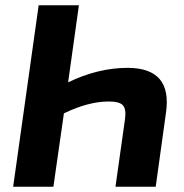

<svg xmlns="http://www.w3.org/2000/svg" viewBox="-20 -710 699 730"><path d="M280 -690 239 -397Q353 -452 465 -452Q636 -452 611 -281L572 0H419L455 -255Q461 -295 447 -310Q433 -325 389 -324Q314 -323 223 -279L183 0H30L127 -690Z"/></svg>

Font: Exo 2.0
Style: Bold Italic
Weight: 700
Italic angle: -8°
Designer: Natanael Gama
Version: Version 1.001;PS 001.001;hotconv 1.0.70;makeotf.lib2.5.58329